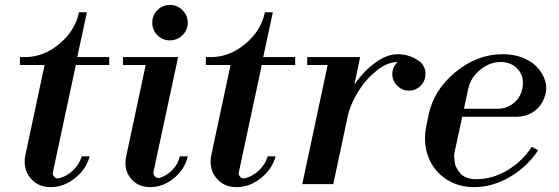

<svg xmlns="http://www.w3.org/2000/svg" viewBox="-20 -748 2269 780"><path d="M186 12.2Q133.8 12.2 103.8 -24.4Q73.7 -61 82 -112.8L161.1 -483.9H61V-516.1H82Q156.7 -516.1 221.2 -569.8Q285.6 -623.5 300.8 -698.2H333L293.9 -516.1H423.8V-483.9H288.1L194.8 -47.9Q192.4 -37.6 200.7 -29.3Q209 -21 220.2 -23.9Q252.4 -32.2 277.6 -56.6Q302.7 -81.1 312 -112.8H344.2Q330.6 -61 284.7 -24.4Q238.8 12.2 186 12.2Z M492.7 -112.8 571.8 -483.9H479.5V-516.1H703.6L603.5 -49.8Q602.1 -37.6 610.6 -30Q619.1 -22.5 630.9 -25.9Q660.2 -36.1 682.1 -59.6Q704.1 -83 710.4 -112.8H742.7Q731.4 -61 687 -24.4Q642.6 12.2 590.8 12.2Q539.1 12.2 510.3 -24.4Q481.4 -61 492.7 -112.8ZM598.6 -655.8Q598.6 -686 619.6 -707Q640.6 -728 670.4 -728Q699.7 -728 721.2 -706.8Q742.7 -685.5 742.7 -655.8Q742.7 -626 721.2 -605Q699.7 -584 670.4 -584Q640.1 -584 619.4 -605Q598.6 -626 598.6 -655.8Z M941.4 12.2Q889.2 12.2 859.1 -24.4Q829.1 -61 837.4 -112.8L916.5 -483.9H816.4V-516.1H837.4Q912.1 -516.1 976.6 -569.8Q1041 -623.5 1056.2 -698.2H1088.4L1049.3 -516.1H1179.2V-483.9H1043.5L950.2 -47.9Q947.8 -37.6 956.1 -29.3Q964.4 -21 975.6 -23.9Q1007.8 -32.2 1033 -56.6Q1058.1 -81.1 1067.4 -112.8H1099.6Q1085.9 -61 1040 -24.4Q994.1 12.2 941.4 12.2Z M1208 0 1311 -483.9H1228V-516.1H1442.9L1419.9 -404.8Q1457 -458.5 1504.4 -493.2Q1551.8 -527.8 1596.2 -527.8Q1647 -527.8 1689 -495.1Q1708.5 -475.1 1708.5 -447.3Q1708.5 -419.4 1689 -399.9Q1669.4 -379.9 1641.4 -379.9Q1613.3 -379.9 1593.8 -399.9Q1573.2 -420.4 1573.7 -447.8Q1574.2 -475.1 1595.2 -496.1Q1554.2 -496.1 1510.5 -461.4Q1466.8 -426.8 1436.3 -377.9Q1405.8 -329.1 1394 -282.2L1334 0Z M1906.7 12.2Q1841.8 12.2 1792 -20.5Q1742.2 -53.2 1720.2 -110.6Q1698.2 -168 1711.9 -235.8L1720.7 -279.8Q1741.7 -382.3 1830.3 -455.1Q1918.9 -527.8 2022 -527.8Q2094.2 -527.8 2146 -490.2Q2176.3 -464.8 2189.5 -434.1Q2202.6 -403.3 2198 -375.7Q2193.4 -348.1 2178.2 -325Q2163.1 -301.8 2137.2 -287.8Q2111.3 -273.9 2081.5 -273.9H1857.9L1826.7 -129.9Q1824.2 -122.6 1825.2 -111.6Q1826.2 -100.6 1827.6 -88.4Q1829.1 -76.2 1835.7 -64Q1842.3 -51.8 1851.6 -42Q1860.8 -32.2 1877 -26.1Q1893.1 -20 1913.6 -20Q1980.5 -20 2041.5 -56.4Q2102.5 -92.8 2140.6 -151.9L2166 -137.2Q2122.6 -70.8 2051.5 -29.3Q1980.5 12.2 1906.7 12.2ZM1864.7 -306.2H2002.9Q2038.1 -306.2 2066.2 -328.9Q2094.2 -351.6 2101.6 -386.2Q2111.8 -434.6 2085 -465.3Q2058.1 -496.1 2014.6 -496.1Q1968.8 -496.1 1930.2 -464.1Q1891.6 -432.1 1881.8 -386.2Z"/></svg>

Font: Fin Serif Display
Style: Italic
Weight: 400
Italic angle: -12°
Designer: J. Blake Harris
Version: Version 1.006;FEAKit 1.0